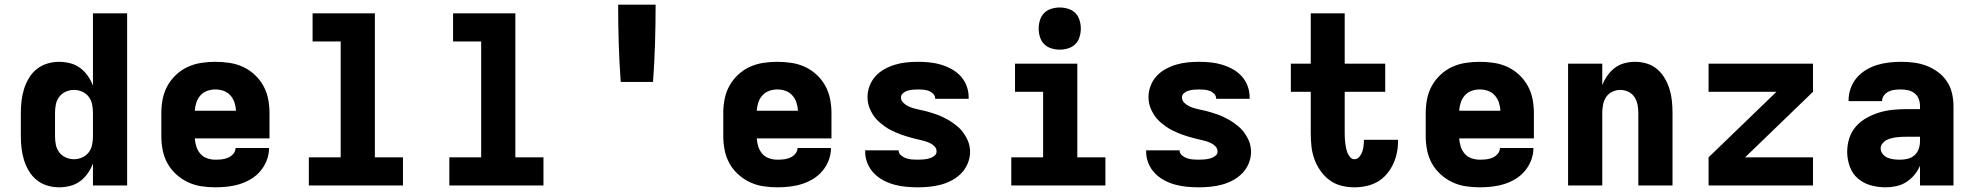

<svg xmlns="http://www.w3.org/2000/svg" viewBox="-20 -792 8440 820"><path d="M232 8Q207 8 182 0.5Q157 -7 137 -23Q117 -39 103.5 -61.5Q90 -84 82.5 -108.5Q75 -133 72 -158.5Q69 -184 69 -210V-310Q69 -336 72 -361.5Q75 -387 82.5 -411.5Q90 -436 103.5 -458.5Q117 -481 137 -497Q157 -513 182 -520.5Q207 -528 232 -528Q256 -528 279.5 -522Q303 -516 322 -502Q341 -488 355 -468Q369 -448 377 -426V-735H523V0H377V-94Q369 -72 355 -52Q341 -32 322 -18Q303 -4 279.5 2Q256 8 232 8ZM296 -112Q314 -112 331 -119.5Q348 -127 359 -141.5Q370 -156 373.5 -174Q377 -192 377 -210V-310Q377 -328 373.5 -346Q370 -364 359 -378.5Q348 -393 331 -400.5Q314 -408 296 -408Q278 -408 261 -400.5Q244 -393 233 -378.5Q222 -364 218.5 -346Q215 -328 215 -310V-210Q215 -192 218.5 -174Q222 -156 233 -141.5Q244 -127 261 -119.5Q278 -112 296 -112Z M900 8Q870 8 840 3.5Q810 -1 782.5 -14Q755 -27 732.5 -47.5Q710 -68 695.5 -94Q681 -120 675 -150Q669 -180 669 -210V-310Q669 -340 675 -370Q681 -400 695.5 -426Q710 -452 732.5 -473Q755 -494 782.5 -506.5Q810 -519 840 -523.5Q870 -528 900 -528Q930 -528 960 -523.5Q990 -519 1017.5 -506.5Q1045 -494 1067.5 -473Q1090 -452 1104.5 -426Q1119 -400 1125 -370Q1131 -340 1131 -310V-201H812Q813 -183 818.5 -166Q824 -149 835.5 -135.5Q847 -122 864.5 -116Q882 -110 900 -110Q914 -110 927.5 -111.5Q941 -113 954 -118.5Q967 -124 976.5 -135Q986 -146 986 -160H1129Q1129 -133 1119.5 -108Q1110 -83 1093 -62.5Q1076 -42 1053 -28Q1030 -14 1004.5 -6Q979 2 952.5 5Q926 8 900 8ZM812 -319H988Q987 -337 981.5 -354Q976 -371 964 -384.5Q952 -398 935 -404Q918 -410 900 -410Q882 -410 865 -404Q848 -398 836 -384.5Q824 -371 818.5 -354Q813 -337 812 -319Z M1299 0V-120H1435V-615H1315V-735H1581V-120H1701V0Z M1899 0V-120H2035V-615H1915V-735H2181V-120H2301V0Z M2631 -442Q2625 -524 2622.5 -606.5Q2620 -689 2620 -772H2780Q2780 -689 2777.5 -606.5Q2775 -524 2769 -442Z M3300 8Q3270 8 3240 3.5Q3210 -1 3182.5 -14Q3155 -27 3132.5 -47.5Q3110 -68 3095.5 -94Q3081 -120 3075 -150Q3069 -180 3069 -210V-310Q3069 -340 3075 -370Q3081 -400 3095.5 -426Q3110 -452 3132.5 -473Q3155 -494 3182.5 -506.5Q3210 -519 3240 -523.5Q3270 -528 3300 -528Q3330 -528 3360 -523.5Q3390 -519 3417.5 -506.5Q3445 -494 3467.5 -473Q3490 -452 3504.5 -426Q3519 -400 3525 -370Q3531 -340 3531 -310V-201H3212Q3213 -183 3218.5 -166Q3224 -149 3235.5 -135.5Q3247 -122 3264.5 -116Q3282 -110 3300 -110Q3314 -110 3327.5 -111.5Q3341 -113 3354 -118.5Q3367 -124 3376.5 -135Q3386 -146 3386 -160H3529Q3529 -133 3519.5 -108Q3510 -83 3493 -62.5Q3476 -42 3453 -28Q3430 -14 3404.5 -6Q3379 2 3352.5 5Q3326 8 3300 8ZM3212 -319H3388Q3387 -337 3381.5 -354Q3376 -371 3364 -384.5Q3352 -398 3335 -404Q3318 -410 3300 -410Q3282 -410 3265 -404Q3248 -398 3236 -384.5Q3224 -371 3218.5 -354Q3213 -337 3212 -319Z M3899 8Q3874 8 3848.5 5.5Q3823 3 3799 -3.5Q3775 -10 3752.5 -22Q3730 -34 3712.5 -52Q3695 -70 3685 -94Q3675 -118 3675 -143V-150H3818V-149Q3818 -137 3828 -128.5Q3838 -120 3850 -116Q3862 -112 3874.5 -111Q3887 -110 3899 -110Q3911 -110 3923 -111Q3935 -112 3947 -115Q3959 -118 3969.5 -125.5Q3980 -133 3980 -145Q3980 -158 3970.5 -167.5Q3961 -177 3949.5 -182Q3938 -187 3925.5 -190.5Q3913 -194 3901 -196.5Q3889 -199 3876.5 -202.5Q3864 -206 3852 -209.5Q3840 -213 3828 -217.5Q3816 -222 3804.5 -227Q3793 -232 3781.5 -238Q3770 -244 3759.5 -251.5Q3749 -259 3739.5 -267Q3730 -275 3721.5 -284.5Q3713 -294 3706.5 -305Q3700 -316 3695 -327.5Q3690 -339 3687.5 -351.5Q3685 -364 3685 -377Q3685 -402 3694 -425.5Q3703 -449 3719.5 -467Q3736 -485 3758 -497Q3780 -509 3803.5 -516Q3827 -523 3851.5 -525.5Q3876 -528 3901 -528Q3926 -528 3950.5 -525.5Q3975 -523 3998.5 -516Q4022 -509 4044 -497Q4066 -485 4082.5 -467Q4099 -449 4108 -425.5Q4117 -402 4117 -377V-370H3974V-371Q3974 -383 3965.5 -391.5Q3957 -400 3946 -404Q3935 -408 3923.5 -409Q3912 -410 3901 -410Q3890 -410 3879 -409Q3868 -408 3857 -405Q3846 -402 3837 -394.5Q3828 -387 3828 -376Q3828 -363 3837.5 -353.5Q3847 -344 3858.5 -338.5Q3870 -333 3882 -329.5Q3894 -326 3906.5 -323.5Q3919 -321 3931.5 -318Q3944 -315 3956 -311Q3968 -307 3980 -303Q3992 -299 4003.5 -293.5Q4015 -288 4026 -282Q4037 -276 4047.5 -268.5Q4058 -261 4068 -253Q4078 -245 4086 -235.5Q4094 -226 4101 -215Q4108 -204 4113 -192.5Q4118 -181 4120.5 -168.5Q4123 -156 4123 -143Q4123 -118 4113 -94Q4103 -70 4085.5 -52Q4068 -34 4045.5 -22Q4023 -10 3999 -3.5Q3975 3 3949.5 5.5Q3924 8 3899 8Z M4299 0V-120H4435V-400H4315V-520H4581V-120H4701V0ZM4506 -580Q4488 -580 4470 -585.5Q4452 -591 4439.5 -603.5Q4427 -616 4421.5 -634Q4416 -652 4416 -670Q4416 -688 4421.5 -706Q4427 -724 4439.5 -736.5Q4452 -749 4470 -754.5Q4488 -760 4506 -760Q4524 -760 4542 -754.5Q4560 -749 4572.5 -736.5Q4585 -724 4590.5 -706Q4596 -688 4596 -670Q4596 -652 4590.5 -634Q4585 -616 4572.5 -603.5Q4560 -591 4542 -585.5Q4524 -580 4506 -580Z M5099 8Q5074 8 5048.5 5.5Q5023 3 4999 -3.5Q4975 -10 4952.5 -22Q4930 -34 4912.5 -52Q4895 -70 4885 -94Q4875 -118 4875 -143V-150H5018V-149Q5018 -137 5028 -128.5Q5038 -120 5050 -116Q5062 -112 5074.5 -111Q5087 -110 5099 -110Q5111 -110 5123 -111Q5135 -112 5147 -115Q5159 -118 5169.5 -125.5Q5180 -133 5180 -145Q5180 -158 5170.5 -167.5Q5161 -177 5149.5 -182Q5138 -187 5125.5 -190.5Q5113 -194 5101 -196.5Q5089 -199 5076.5 -202.5Q5064 -206 5052 -209.5Q5040 -213 5028 -217.5Q5016 -222 5004.5 -227Q4993 -232 4981.5 -238Q4970 -244 4959.5 -251.5Q4949 -259 4939.5 -267Q4930 -275 4921.5 -284.5Q4913 -294 4906.5 -305Q4900 -316 4895 -327.5Q4890 -339 4887.5 -351.5Q4885 -364 4885 -377Q4885 -402 4894 -425.5Q4903 -449 4919.5 -467Q4936 -485 4958 -497Q4980 -509 5003.5 -516Q5027 -523 5051.5 -525.5Q5076 -528 5101 -528Q5126 -528 5150.5 -525.5Q5175 -523 5198.5 -516Q5222 -509 5244 -497Q5266 -485 5282.5 -467Q5299 -449 5308 -425.5Q5317 -402 5317 -377V-370H5174V-371Q5174 -383 5165.5 -391.5Q5157 -400 5146 -404Q5135 -408 5123.5 -409Q5112 -410 5101 -410Q5090 -410 5079 -409Q5068 -408 5057 -405Q5046 -402 5037 -394.5Q5028 -387 5028 -376Q5028 -363 5037.5 -353.5Q5047 -344 5058.5 -338.5Q5070 -333 5082 -329.5Q5094 -326 5106.5 -323.5Q5119 -321 5131.5 -318Q5144 -315 5156 -311Q5168 -307 5180 -303Q5192 -299 5203.5 -293.5Q5215 -288 5226 -282Q5237 -276 5247.5 -268.5Q5258 -261 5268 -253Q5278 -245 5286 -235.5Q5294 -226 5301 -215Q5308 -204 5313 -192.5Q5318 -181 5320.5 -168.5Q5323 -156 5323 -143Q5323 -118 5313 -94Q5303 -70 5285.5 -52Q5268 -34 5245.5 -22Q5223 -10 5199 -3.5Q5175 3 5149.5 5.5Q5124 8 5099 8Z M5764 8Q5736 8 5708.5 1Q5681 -6 5658.5 -22.5Q5636 -39 5619.5 -62.5Q5603 -86 5593.5 -112.5Q5584 -139 5581 -166.5Q5578 -194 5578 -223V-400H5493V-520H5578V-735H5723V-520H5896V-400H5723V-223Q5723 -212 5723.5 -201.5Q5724 -191 5725.5 -180Q5727 -169 5729 -159Q5731 -149 5735 -139Q5739 -129 5746.5 -120.5Q5754 -112 5764 -112Q5777 -112 5785.5 -122Q5794 -132 5798 -144Q5802 -156 5803.5 -168.5Q5805 -181 5805 -193V-195H5951V-191Q5951 -165 5946 -140Q5941 -115 5930 -91.5Q5919 -68 5902 -48Q5885 -28 5863 -15.5Q5841 -3 5815.5 2.5Q5790 8 5764 8Z M6300 8Q6270 8 6240 3.5Q6210 -1 6182.5 -14Q6155 -27 6132.5 -47.5Q6110 -68 6095.5 -94Q6081 -120 6075 -150Q6069 -180 6069 -210V-310Q6069 -340 6075 -370Q6081 -400 6095.5 -426Q6110 -452 6132.5 -473Q6155 -494 6182.5 -506.5Q6210 -519 6240 -523.5Q6270 -528 6300 -528Q6330 -528 6360 -523.5Q6390 -519 6417.5 -506.5Q6445 -494 6467.5 -473Q6490 -452 6504.5 -426Q6519 -400 6525 -370Q6531 -340 6531 -310V-201H6212Q6213 -183 6218.5 -166Q6224 -149 6235.5 -135.5Q6247 -122 6264.5 -116Q6282 -110 6300 -110Q6314 -110 6327.5 -111.5Q6341 -113 6354 -118.5Q6367 -124 6376.5 -135Q6386 -146 6386 -160H6529Q6529 -133 6519.5 -108Q6510 -83 6493 -62.5Q6476 -42 6453 -28Q6430 -14 6404.5 -6Q6379 2 6352.5 5Q6326 8 6300 8ZM6212 -319H6388Q6387 -337 6381.5 -354Q6376 -371 6364 -384.5Q6352 -398 6335 -404Q6318 -410 6300 -410Q6282 -410 6265 -404Q6248 -398 6236 -384.5Q6224 -371 6218.5 -354Q6213 -337 6212 -319Z M6677 0V-520H6823V-428Q6831 -449 6844.5 -468.5Q6858 -488 6876.5 -502Q6895 -516 6917.5 -522Q6940 -528 6964 -528Q6989 -528 7013.5 -520.5Q7038 -513 7057.5 -496.5Q7077 -480 7090 -457.5Q7103 -435 7110.5 -410.5Q7118 -386 7120.5 -360.5Q7123 -335 7123 -310V0H6977V-310Q6977 -328 6973.5 -345.5Q6970 -363 6960.5 -377.5Q6951 -392 6934.5 -400Q6918 -408 6900 -408Q6882 -408 6865.5 -400Q6849 -392 6839.5 -377.5Q6830 -363 6826.5 -345.5Q6823 -328 6823 -310V0Z M7277 0V-120L7567 -400H7277V-520H7723V-400L7433 -120H7723V0Z M8033 8Q8001 8 7970 -0.5Q7939 -9 7915 -29.5Q7891 -50 7880 -81Q7869 -112 7869 -143Q7869 -173 7878 -201.5Q7887 -230 7906.5 -252Q7926 -274 7952 -288.5Q7978 -303 8006 -311.5Q8034 -320 8063.5 -323Q8093 -326 8122 -326H8180V-339Q8180 -355 8174.5 -369.5Q8169 -384 8157 -393.5Q8145 -403 8129.5 -406.5Q8114 -410 8099 -410Q8086 -410 8072.5 -408.5Q8059 -407 8047 -401.5Q8035 -396 8026.5 -385Q8018 -374 8018 -361V-360H7875V-364Q7875 -390 7884 -415Q7893 -440 7909.5 -459.5Q7926 -479 7949 -493Q7972 -507 7996.5 -514.5Q8021 -522 8047 -525Q8073 -528 8099 -528Q8127 -528 8154.5 -524.5Q8182 -521 8208 -511Q8234 -501 8256.5 -484.5Q8279 -468 8294.5 -445Q8310 -422 8316.5 -394.5Q8323 -367 8323 -339V0H8180V-84Q8171 -63 8156 -45Q8141 -27 8121.5 -14.5Q8102 -2 8079 3Q8056 8 8033 8ZM8095 -110Q8112 -110 8128 -114Q8144 -118 8156.5 -129Q8169 -140 8174.5 -156Q8180 -172 8180 -189V-208H8122Q8111 -208 8100 -207.5Q8089 -207 8078 -205.5Q8067 -204 8056 -201Q8045 -198 8035.5 -193Q8026 -188 8019 -178.5Q8012 -169 8012 -158Q8012 -145 8021 -134Q8030 -123 8042.5 -118Q8055 -113 8068.5 -111.5Q8082 -110 8095 -110Z"/></svg>

Font: Iosevka Heavy Extended
Style: Regular
Weight: 900
Width: 7
Monospace: yes
Designer: Belleve Invis
Foundry: Belleve Invis
Version: Version 32.5.0; ttfautohint (v1.8.4)